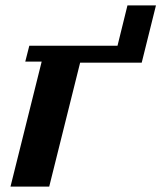

<svg xmlns="http://www.w3.org/2000/svg" viewBox="-20 -694 600 714"><path d="M135 -465H74L89 -524H417L454 -674H560L507 -461H278L163 0H19Z"/></svg>

Font: IBM Plex Serif
Style: Bold Italic
Weight: 700
Italic angle: -14°
Designer: Mike Abbink, Paul van der Laan, Pieter van Rosmalen
Foundry: Bold Monday
Version: Version 3.001